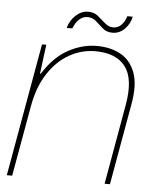

<svg xmlns="http://www.w3.org/2000/svg" viewBox="-48 -673 571 714"><g transform="rotate(5 237.0 -316.0)"><path d="M4 0 92 -496H108L94 -387H97Q136 -450 188.5 -479Q241 -508 296 -508Q347 -508 384.5 -487.5Q422 -467 439 -422.5Q456 -378 443 -305L389 0H369L422 -300Q439 -397 404.5 -442.5Q370 -488 292 -488Q241 -488 195.5 -462.5Q150 -437 117 -387Q84 -337 71 -264L24 0ZM178 -565Q186 -594 207 -613Q228 -632 253 -632Q275 -632 290 -619.5Q305 -607 319 -594.5Q333 -582 350 -582Q367 -582 379.5 -594Q392 -606 399 -628H419Q414 -601 394.5 -581.5Q375 -562 349 -562Q327 -562 312.5 -574.5Q298 -587 284.5 -599.5Q271 -612 252 -612Q235 -612 221.5 -600Q208 -588 199 -565Z"/></g></svg>

Font: DM Sans 36pt Thin
Style: Italic
Weight: 250
Italic angle: -10°
Designer: Colophon Foundry, Jonny Pinhorn
Foundry: Colophon Foundry
Version: Version 4.004;gftools[0.9.30]